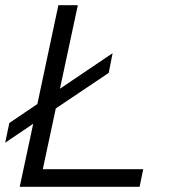

<svg xmlns="http://www.w3.org/2000/svg" viewBox="-24 -720 660 740"><path d="M52 0 104 -243 -4 -170 12 -246 120 -319 201 -700H276L207 -378L410 -515L395 -439L191 -302L141 -68H528L514 0Z"/></svg>

Font: Red Hat Text
Style: Italic
Weight: 400
Italic angle: -12°
Designer: Pentagram, MCKL
Foundry: Pentagram, MCKL
Version: Version 1.023